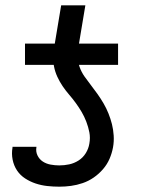

<svg xmlns="http://www.w3.org/2000/svg" viewBox="-20 -694 540 722"><path d="M424 -450H74V-530H186L210 -674H301L277 -530H424ZM203 8Q180 8 157.5 5.5Q135 3 114 -4Q93 -11 74.5 -23Q56 -35 44 -53Q32 -71 27.5 -93.5Q23 -116 27 -139Q27 -140 27 -140.5Q27 -141 27 -142H117Q117 -142 117 -141.5Q117 -141 117 -141Q114 -124 121 -109.5Q128 -95 141 -86.5Q154 -78 170.5 -75Q187 -72 203 -72Q222 -72 240.5 -76Q259 -80 275.5 -90.5Q292 -101 302.5 -118Q313 -135 316 -154Q320 -176 316 -196.5Q312 -217 304.5 -236.5Q297 -256 287 -273Q277 -290 265 -306.5Q253 -323 240 -338Q227 -353 215.5 -370Q204 -387 195.5 -405.5Q187 -424 183 -444.5Q179 -465 180.5 -486.5Q182 -508 186 -530H277Q273 -508 272.5 -485.5Q272 -463 279 -443Q286 -423 298 -406Q310 -389 322.5 -373Q335 -357 347 -340Q359 -323 369.5 -305Q380 -287 388 -267Q396 -247 401 -227Q406 -207 407.5 -184.5Q409 -162 405 -140Q401 -118 392 -97Q383 -76 367.5 -58Q352 -40 332.5 -26.5Q313 -13 291 -5.5Q269 2 247 5Q225 8 203 8Z"/></svg>

Font: Iosevka Curly Medium Oblique
Style: Regular
Weight: 500
Italic angle: -9°
Monospace: yes
Designer: Belleve Invis
Foundry: Belleve Invis
Version: Version 11.1.0; ttfautohint (v1.8.3)